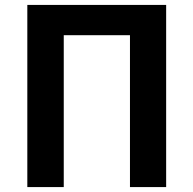

<svg xmlns="http://www.w3.org/2000/svg" viewBox="-20 -760 786 780"><path d="M91 0H239V-617H508V0H655V-740H91Z"/></svg>

Font: Source Han Sans SC Bold
Style: Regular
Weight: 700
Designer: Ryoko NISHIZUKA (kana & ideographs); Paul D. Hunt (Latin, Greek & Cyrillic); Wenlong ZHANG (bopomofo); Sandoll Communica
Foundry: Adobe Systems Incorporated
Version: Version 1.001;PS 1.001;hotconv 1.0.78;makeotf.lib2.5.61930